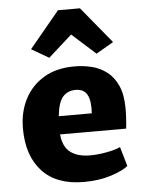

<svg xmlns="http://www.w3.org/2000/svg" viewBox="-58 -893 712 947"><g transform="rotate(-5 298.0 -419.5)"><path d="M319 8Q184 8 113 -68.8Q42 -145.5 42 -281Q42 -362 75 -426Q108 -490 170.2 -527Q232.5 -564 321 -564Q365.5 -564 407 -553.8Q448.5 -543.5 481.5 -518.2Q514.5 -493 534.5 -449Q554.5 -405 555 -338Q555 -308 553.2 -281Q551.5 -254 549 -236H222Q228 -173.5 264 -146.8Q300 -120 361 -120Q388 -120 417.5 -124Q447 -128 472.2 -134.5Q497.5 -141 511 -148L539 -52Q511.5 -29.5 452.5 -10.8Q393.5 8 319 8ZM317 -448Q278.5 -448 254.5 -421.8Q230.5 -395.5 223.5 -326H387Q391 -387 374.8 -417.5Q358.5 -448 317 -448ZM202 -617 116 -667 265 -847H374L522 -667L436 -617L319 -722Z"/></g></svg>

Font: Merriweather Sans Black
Style: Regular
Weight: 900
Designer: Eben Sorkin
Foundry: Eben Sorkin
Version: Version 1.008; ttfautohint (v1.7.19-72a1) -l 8 -r 50 -G 200 